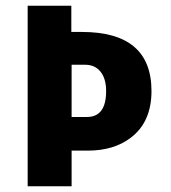

<svg xmlns="http://www.w3.org/2000/svg" viewBox="-20 -653 601 673"><path d="M77 0V-633H230V-541H267Q511 -541 511 -334Q511 -225 438 -170Q379 -125 287 -125H285H231V0ZM231 -426V-243H285Q352 -243 352 -334Q352 -377 332.5 -401.5Q313 -426 279 -426H278Z"/></svg>

Font: Tajawal Black
Style: Regular
Weight: 900
Designer: Boutros Fonts
Foundry: Created by Boutros International 2017
Version: Version 1.700